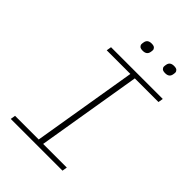

<svg xmlns="http://www.w3.org/2000/svg" viewBox="-251 -990 1102 1102"><g transform="rotate(45 300.0 -439.0)"><path d="M47 0 52 -30H244L350 -668H158L163 -698H583L578 -668H386L280 -30H472L467 0ZM306 -812Q288 -812 281 -819Q274 -826 274 -834Q274 -838 274.5 -842Q275 -846 276 -851Q281 -878 313 -878Q331 -878 338 -871Q345 -864 345 -856Q345 -852 344.5 -848Q344 -844 343 -839Q338 -812 306 -812ZM488 -812Q470 -812 463 -819Q456 -826 456 -834Q456 -838 456.5 -842Q457 -846 458 -851Q463 -878 495 -878Q513 -878 520 -871Q527 -864 527 -856Q527 -852 526.5 -848Q526 -844 525 -839Q520 -812 488 -812Z"/></g></svg>

Font: IBM Plex Mono ExtraLight
Style: Italic
Weight: 200
Italic angle: -9°
Monospace: yes
Designer: Mike Abbink, Paul van der Laan, Pieter van Rosmalen
Foundry: Bold Monday
Version: Version 2.3